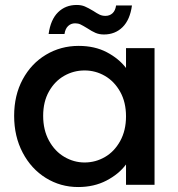

<svg xmlns="http://www.w3.org/2000/svg" viewBox="-20 -745 718 774"><path d="M297 -560Q362 -560 410.5 -534.5Q459 -509 488 -471V-551H603V0H488V-82Q459 -43 409 -17Q359 9 295 9Q224 9 165 -27.5Q106 -64 71.5 -129.5Q37 -195 37 -278Q37 -361 71.5 -425Q106 -489 165.5 -524.5Q225 -560 297 -560ZM321 -461Q277 -461 239 -439.5Q201 -418 177.5 -376.5Q154 -335 154 -278Q154 -221 177.5 -178Q201 -135 239.5 -112.5Q278 -90 321 -90Q365 -90 403 -112Q441 -134 464.5 -176.5Q488 -219 488 -276Q488 -333 464.5 -375Q441 -417 403 -439Q365 -461 321 -461ZM176 -608Q184 -666 214 -695.5Q244 -725 289 -725Q308 -725 322 -719Q336 -713 356 -701Q371 -691 381.5 -686Q392 -681 405 -681Q422 -681 433.5 -691.5Q445 -702 448 -723H512Q504 -665 474 -635.5Q444 -606 399 -606Q380 -606 365 -612.5Q350 -619 332 -631Q314 -642 304.5 -646.5Q295 -651 283 -651Q266 -651 254.5 -640Q243 -629 240 -608Z"/></svg>

Font: Poppins-tnum Medium
Style: Regular
Weight: 500
Designer: Ninad Kale (Devanagari), Jonny Pinhorn (Latin)
Foundry: Indian Type Foundry
Version: Version 4.004